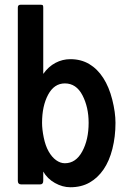

<svg xmlns="http://www.w3.org/2000/svg" viewBox="-20 -726 540 808"><path d="M276 62Q243 62 211 44Q179 26 162 -4V35Q162 50 149 50H69Q55 50 55 35V-694Q55 -706 66 -706H152Q158 -706 160 -704Q162 -702 162 -694V-415Q184 -446 213.5 -461.5Q243 -477 276 -477Q321 -477 355.5 -456.5Q390 -436 414.5 -398Q439 -360 452.5 -306.5Q466 -253 466 -209Q466 -151 453 -99.5Q440 -48 415.5 -12.5Q391 23 356.5 42.5Q322 62 276 62ZM253 -375Q208 -375 182.5 -327.5Q157 -280 157 -209Q157 -182 164 -147.5Q171 -113 184.5 -89Q198 -65 216 -52Q234 -39 253 -39Q299 -39 326 -88.5Q353 -138 353 -209Q353 -275 327 -325Q301 -375 253 -375Z"/></svg>

Font: NanumGothicCoding
Style: Bold
Weight: 700
Monospace: yes
Designer: Kwon Bruce; Nicolas Noh; Sung-woo Choi; Go-un Cha; Soo-hyun Park;
Foundry: NHN Corporation
Version: Version 2.000;PS 1;hotconv 1.0.49;makeotf.lib2.0.14853